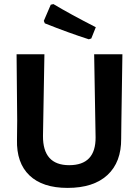

<svg xmlns="http://www.w3.org/2000/svg" viewBox="-20 -909 678 938"><path d="M241 -889Q323 -840 448 -776L426 -721L414 -717Q317 -748 199 -795L194 -807L228 -886ZM578 -644 573 -317 572 -232Q573 -117 505 -54Q437 9 310 9Q188 9 124 -52Q60 -113 63 -227L64 -320L61 -644H197L190 -245Q189 -102 318 -102Q448 -102 447 -238L440 -644Z"/></svg>

Font: Alegreya Sans
Style: Bold
Weight: 700
Designer: Juan Pablo del Peral
Foundry: Huerta Tipografica
Version: Version 2.007